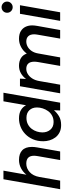

<svg xmlns="http://www.w3.org/2000/svg" viewBox="778 -1540 775 2370"><g transform="rotate(-90 1165.0 -355.5)"><path d="M14 0 137 -700H243L193 -416Q225 -458 273 -483Q321 -508 376 -508Q452 -508 494 -468.5Q536 -429 536 -349Q536 -319 530 -285L480 0H374L422 -275Q424 -288 425.5 -299.5Q427 -311 427 -321Q427 -370 403 -394Q379 -418 330 -418Q271 -418 225 -376Q179 -334 165 -257L120 0Z M806 12Q753 12 715 -7.5Q677 -27 653 -59Q629 -91 617.5 -130Q606 -169 606 -208Q606 -280 630 -335.5Q654 -391 694.5 -430Q735 -469 785 -488.5Q835 -508 887 -508Q951 -508 991 -484Q1031 -460 1050 -421L1099 -700H1205L1082 0H986L989 -77Q960 -42 916 -15Q872 12 806 12ZM843 -81Q888 -81 922 -99.5Q956 -118 978 -148.5Q1000 -179 1011.5 -215Q1023 -251 1023 -286Q1023 -344 989 -380Q955 -416 895 -416Q849 -416 815 -398Q781 -380 759 -351Q737 -322 726 -287.5Q715 -253 715 -219Q715 -160 749 -120.5Q783 -81 843 -81Z M1198 0 1285 -496H1379L1375 -421Q1404 -461 1445.5 -484.5Q1487 -508 1538 -508Q1593 -508 1632.5 -484Q1672 -460 1688 -412Q1721 -457 1769 -482.5Q1817 -508 1870 -508Q1928 -508 1964.5 -486Q2001 -464 2018.5 -427.5Q2036 -391 2036 -346Q2036 -318 2030 -285L1979 0H1873L1921 -275Q1923 -287 1924.5 -298.5Q1926 -310 1926 -320Q1926 -369 1902.5 -393.5Q1879 -418 1837 -418Q1804 -418 1773 -401Q1742 -384 1720 -351.5Q1698 -319 1690 -273L1641 0H1536L1584 -275Q1586 -287 1587 -298.5Q1588 -310 1588 -319Q1588 -368 1565.5 -393Q1543 -418 1500 -418Q1466 -418 1435 -399Q1404 -380 1381 -344.5Q1358 -309 1349 -257L1304 0Z M2092 0 2179 -496H2285L2198 0ZM2261 -586Q2232 -586 2212 -606Q2192 -626 2192 -655Q2192 -684 2212 -703.5Q2232 -723 2261 -723Q2289 -723 2309.5 -703.5Q2330 -684 2330 -655Q2330 -626 2309.5 -606Q2289 -586 2261 -586Z"/></g></svg>

Font: Rethink Sans Medium
Style: Italic
Weight: 500
Italic angle: -10°
Designer: The Rethink Sans project authors (Hans Thiessen). DM Sans designed by Colophon Foundry.
Foundry: Rethink Communications LLC
Version: Version 1.001